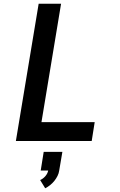

<svg xmlns="http://www.w3.org/2000/svg" viewBox="-20 -755 640 1028"><path d="M65 0 187 -735H307L202 -101H487L471 0ZM222 253 195 209Q211 202 223 188Q235 174 238 158H198L214 58H314L297 158Q295 173 288 187Q281 201 271 213.5Q261 226 248.5 236Q236 246 222 253Z"/></svg>

Font: Iosevka SS04 Extended
Style: Bold Italic
Weight: 700
Width: 7
Italic angle: -9°
Monospace: yes
Designer: Belleve Invis
Foundry: Belleve Invis
Version: Version 19.0.0; ttfautohint (v1.8.4)